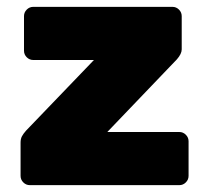

<svg xmlns="http://www.w3.org/2000/svg" viewBox="-20 -540 604 560"><path d="M530 -128V-27Q530 -16 522 -8Q514 0 503 0H67Q56 0 48 -8Q40 -16 40 -27V-124Q40 -135 44 -142.5Q48 -150 56 -159L254 -365H77Q66 -365 58 -373Q50 -381 50 -392V-493Q50 -504 58 -512Q66 -520 77 -520H483Q494 -520 502 -512Q510 -504 510 -493V-396Q510 -383 496 -367L293 -155H503Q514 -155 522 -147Q530 -139 530 -128Z"/></svg>

Font: Rubik
Style: Regular
Weight: 700
Designer: Hubert & Fischer
Foundry: Hubert & Fischer
Version: Version 1.100